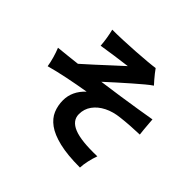

<svg xmlns="http://www.w3.org/2000/svg" viewBox="-202 -1079 1404 1404"><g transform="rotate(45 500.0 -377.0)"><path d="M787 76Q657 76 572 55.5Q487 35 438.5 -0.5Q390 -36 370.5 -83Q351 -130 351 -184Q351 -278 429 -351Q339 -336 253.5 -318.5Q168 -301 96 -281Q91 -315 79.5 -355.5Q68 -396 54 -430Q95 -434 141.5 -439Q188 -444 240 -450Q282 -487 329 -530Q376 -573 422.5 -616Q469 -659 510 -696Q454 -689 386 -679.5Q318 -670 264 -661Q262 -694 255.5 -734Q249 -774 241 -804Q291 -804 353 -806.5Q415 -809 476.5 -813Q538 -817 588 -821.5Q638 -826 664 -830Q673 -817 687.5 -798.5Q702 -780 718 -761.5Q734 -743 746 -730Q726 -717 693 -689.5Q660 -662 619.5 -626.5Q579 -591 536 -552.5Q493 -514 454 -478Q542 -490 627.5 -502.5Q713 -515 786.5 -527Q860 -539 913 -548Q914 -537 916 -508Q918 -479 921 -449.5Q924 -420 926 -404Q883 -403 831.5 -399.5Q780 -396 739 -391Q670 -384 617.5 -357.5Q565 -331 535 -289.5Q505 -248 505 -195Q505 -128 580.5 -97.5Q656 -67 819 -72Q806 -37 797 4Q788 45 787 76Z"/></g></svg>

Font: Zen Kaku Gothic Antique Black
Style: Regular
Weight: 900
Designer: Yoshimichi Ohira
Foundry: Positype
Version: Version 1.001